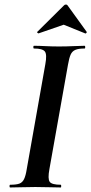

<svg xmlns="http://www.w3.org/2000/svg" viewBox="-20 -827 403 847"><path d="M25 0Q22 0 22 -6Q22 -12 25 -12Q52 -12 65.5 -17Q79 -22 86.2 -37Q93.5 -52 98 -81L180 -544Q188 -587 177.8 -600Q167.5 -613 130 -613Q127 -613 127 -619Q127 -625 130 -625Q152.6 -625 180.8 -623.5Q209 -622 239.8 -622Q274.9 -622 303 -623.5Q331 -625 353 -625Q356 -625 356 -619Q356 -613 353 -613Q326.5 -613 312.4 -607Q298.2 -601 291.6 -586Q285 -571 280 -542L198 -81Q190 -38 199.3 -25Q208.5 -12 248 -12Q250 -12 250 -6Q250 0 248 0Q225.8 0 198 -1Q170.2 -2 135.8 -2Q104.7 -2 76.3 -1Q48 0 25 0ZM151 -680Q149 -679 145.5 -682Q142 -685 145 -687L261 -802Q265 -807 270.5 -807Q276 -807 279 -802L362 -687Q364 -685 361 -681.5Q358 -678 355 -680L261 -718Z"/></svg>

Font: Cormorant Garamond Light
Style: Italic
Weight: 300
Italic angle: -10°
Designer: Christian Thalmann (Catharsis Fonts)
Foundry: Catharsis Fonts
Version: Version 4.001